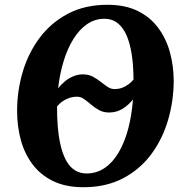

<svg xmlns="http://www.w3.org/2000/svg" viewBox="-20 -773 772 803"><path d="M328.5 10Q255 10 202.5 -15.5Q150 -41 116.5 -85.2Q83 -129.5 67.2 -187Q51.5 -244.5 51.5 -309Q51.5 -393 75 -472.2Q98.5 -551.5 145.8 -614.8Q193 -678 264 -715.5Q335 -753 429.5 -753Q502.5 -753 554.8 -727.8Q607 -702.5 640.5 -658Q674 -613.5 690 -556.8Q706 -500 706.5 -437Q706.5 -352 683.2 -272Q660 -192 613 -128.5Q566 -65 495 -27.5Q424 10 328.5 10ZM342 -47.5Q384.5 -47.5 418.2 -70.8Q452 -94 476.5 -135.8Q501 -177.5 516 -233.8Q531 -290 536 -357Q518 -334 492.8 -318.2Q467.5 -302.5 436 -302.5Q412.5 -302.5 394.2 -312.5Q376 -322.5 361 -335.5Q346 -348.5 332 -358.5Q318 -368.5 303 -368.5Q284.5 -368.5 268.2 -362.8Q252 -357 239.5 -347.8Q227 -338.5 218.5 -327.5Q218.5 -305 219.2 -284.8Q220 -264.5 221.5 -245.5Q225.5 -196 235 -159Q244.5 -122 259.2 -97.2Q274 -72.5 294.8 -60Q315.5 -47.5 342 -47.5ZM459 -400.5Q477 -400.5 491.8 -406.2Q506.5 -412 518.5 -421.2Q530.5 -430.5 538.5 -440.5Q538.5 -458.5 537.5 -475.5Q536.5 -492.5 535.5 -508Q531.5 -551.5 522.5 -586.2Q513.5 -621 499 -645Q484.5 -669 464 -681.8Q443.5 -694.5 416.5 -694.5Q377 -694.5 344.2 -672Q311.5 -649.5 286.8 -609.5Q262 -569.5 246 -516.8Q230 -464 223 -403.5Q235.5 -419.5 251.5 -432.8Q267.5 -446 286.8 -454Q306 -462 327 -462Q350 -462 368 -452.5Q386 -443 401 -431Q416 -419 429.8 -409.8Q443.5 -400.5 459 -400.5Z"/></svg>

Font: Merriweather 20pt ExtraBold
Style: Italic
Weight: 800
Italic angle: -7.8°
Version: Version 2.101